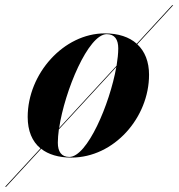

<svg xmlns="http://www.w3.org/2000/svg" viewBox="-82 -599 690 742"><path d="M193.5 10C359.5 10 494 -145 494 -310C494 -360.5 478 -400.5 448.5 -428L587.5 -579H583.5L446.5 -430C417.5 -456 375.5 -470 323 -470C164.5 -470 25 -314.5 25 -147C25 -93.5 42 -52.5 74.5 -25.5L-62.5 123H-58.5L77 -24C105 -2 144.5 10 193.5 10ZM330.5 -467C361.5 -467 375 -446 375 -412C375 -392.5 372.5 -369.5 368.5 -345L146.5 -104C168 -248 259 -467 330.5 -467ZM186 7.5C155 7.5 141.5 -13.5 141.5 -47.5C141.5 -63 143 -80 145.5 -99L367.5 -340C342 -196 255 7.5 186 7.5Z"/></svg>

Font: Bodoni* 72pt
Style: Bold Italic
Weight: 700
Italic angle: -13°
Version: Version 2.3